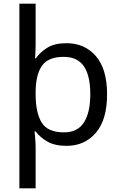

<svg xmlns="http://www.w3.org/2000/svg" viewBox="-20 -780 655 1040"><path d="M560 -269Q560 -132 499.5 -61Q439 10 340 10Q277 10 237 -13Q197 -36 173 -68H167Q168 -61 169.5 -45Q171 -29 172 -12Q173 5 173 16V240H85V-760H173V-536Q173 -522 172 -499.5Q171 -477 170 -464H174Q198 -498 237 -522Q276 -546 340 -546Q439 -546 499.5 -476Q560 -406 560 -269ZM469 -270Q469 -371 434 -421.5Q399 -472 325 -472Q243 -472 209 -426Q175 -380 173 -288V-269Q173 -170 205.5 -116.5Q238 -63 326 -63Q400 -63 434.5 -116.5Q469 -170 469 -270Z"/></svg>

Font: Noto IKEA Arabic
Style: Regular
Weight: 400
Designer: Monotype Design Team
Foundry: Monotype Imaging Inc.
Version: Version 1.200